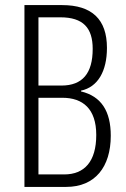

<svg xmlns="http://www.w3.org/2000/svg" viewBox="-20 -734 494 754"><path d="M224 -714H76V0H240C353 0 415 -78 415 -201C415 -297 378 -356 298 -375V-378C364 -392 400 -454 400 -546C400 -658 341 -714 224 -714ZM221 -398H131V-666H217C307 -666 344 -624 344 -542C344 -446 304 -398 221 -398ZM131 -350H225C305 -350 358 -307 358 -204C358 -100 312 -49 232 -49H131Z"/></svg>

Font: Noto Sans Lao ExtraCondensed Light
Style: Regular
Weight: 300
Width: 2
Designer: Monotype Design Team
Foundry: Monotype Imaging Inc.
Version: Version 2.003